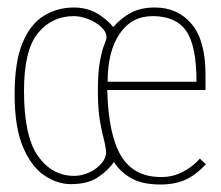

<svg xmlns="http://www.w3.org/2000/svg" viewBox="-20 -480 590 512"><path d="M408 12Q359 12 329.5 -5Q300 -22 284 -48Q267 -24 240 -6.5Q213 11 169 11Q133 11 98.5 -12Q64 -35 41.5 -87.5Q19 -140 19 -228Q19 -315 40 -365.5Q61 -416 97 -438Q133 -460 177 -460Q210 -460 236.5 -445.5Q263 -431 282 -408Q305 -434 331 -447Q357 -460 393 -460Q454 -460 491 -416Q528 -372 528 -281V-240H266Q269 -121 302.5 -65Q336 -9 406 -8Q440 -7 468 -22Q496 -37 513 -57L529 -42Q502 -13 474 -0.5Q446 12 408 12ZM178 -11Q197 -11 216.5 -19.5Q236 -28 249.5 -43Q263 -58 263 -76Q263 -78 262 -84Q261 -90 259 -100Q248 -143 244.5 -171.5Q241 -200 241 -239Q241 -287 246.5 -316.5Q252 -346 258 -360.5Q264 -375 264 -380Q264 -395 250 -408Q236 -421 215.5 -429Q195 -437 177 -437Q118 -437 81 -391.5Q44 -346 44 -238Q44 -116 81.5 -63.5Q119 -11 178 -11ZM267 -262H504Q504 -358 476.5 -397.5Q449 -437 387 -437Q331 -437 299 -390Q267 -343 267 -262Z"/></svg>

Font: Inconsolata SemiExpanded ExtraLight
Style: Regular
Weight: 200
Width: 6
Monospace: yes
Designer: Raph Levien, Cyreal, Brenton Simpson
Foundry: Raph Levien, Cyreal, Google
Version: Version 3.001; ttfautohint (v1.8.2.53-6de2)